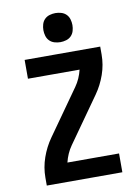

<svg xmlns="http://www.w3.org/2000/svg" viewBox="-103 -1038 806 1106"><g transform="rotate(-10 300.0 -485.0)"><path d="M79 0V-46Q79 -106 99 -163Q119 -220 153 -268L339 -531Q354 -552 364.5 -576Q375 -600 381 -625H79V-735H521V-689Q521 -629 501 -572Q481 -515 447 -467L261 -204Q246 -183 235.5 -159Q225 -135 219 -110H521V0ZM300 -800Q283 -800 266 -805Q249 -810 237 -822Q225 -834 220 -851Q215 -868 215 -885Q215 -902 220 -919Q225 -936 237 -948Q249 -960 266 -965Q283 -970 300 -970Q317 -970 334 -965Q351 -960 363 -948Q375 -936 380 -919Q385 -902 385 -885Q385 -868 380 -851Q375 -834 363 -822Q351 -810 334 -805Q317 -800 300 -800Z"/></g></svg>

Font: Iosevka Curly XBdEx
Style: Regular
Weight: 800
Width: 7
Monospace: yes
Designer: Belleve Invis
Foundry: Belleve Invis
Version: Version 11.1.0; ttfautohint (v1.8.3)